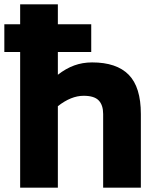

<svg xmlns="http://www.w3.org/2000/svg" viewBox="-23 -866 735 886"><path d="M627 -340V0H453V-340Q453 -381 432.5 -402.5Q412 -424 363 -424Q305 -424 244 -376V0H70V-626H-3V-754H70V-846H244V-754H398V-626H244V-521Q281 -550 319.5 -564Q358 -578 402 -578Q515 -578 571 -521Q627 -464 627 -340Z"/></svg>

Font: Biryani Heavy
Style: Regular
Weight: 900
Designer: Dan Reynolds and Mathieu Réguer
Foundry: Dan Reynolds and Mathieu Réguer
Version: Version 1.003; ttfautohint (v1.1) -l 5 -r 5 -G 72 -x 0 -D la